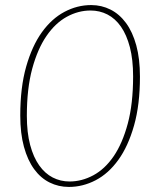

<svg xmlns="http://www.w3.org/2000/svg" viewBox="-20 -731 620 758"><path d="M532.5 -428.5Q532.5 -317.5 509.2 -235.5Q486 -153.5 447.2 -99.8Q408.5 -46 357.8 -19.5Q307 7 252 7Q211 7 175.8 -10.5Q140.5 -28 114.8 -63.2Q89 -98.5 74.5 -151.5Q60 -204.5 60 -275Q60 -385.5 83.2 -467.5Q106.5 -549.5 145.2 -603.5Q184 -657.5 234.5 -684.2Q285 -711 340 -711Q381 -711 416.2 -693.2Q451.5 -675.5 477.5 -640.2Q503.5 -605 518 -552Q532.5 -499 532.5 -428.5ZM505.5 -429.5Q505.5 -495.5 492.8 -544.5Q480 -593.5 457.5 -625.8Q435 -658 404.2 -673.8Q373.5 -689.5 337.5 -689.5Q289 -689.5 243.8 -664.8Q198.5 -640 163.5 -589Q128.5 -538 107.2 -459.8Q86 -381.5 86 -274Q86 -207.5 99 -158.8Q112 -110 134.8 -78Q157.5 -46 188.2 -30.2Q219 -14.5 254.5 -14.5Q303 -14.5 348.5 -39Q394 -63.5 428.8 -114.2Q463.5 -165 484.5 -243.2Q505.5 -321.5 505.5 -429.5Z"/></svg>

Font: Lato Thin
Style: Italic
Weight: 200
Italic angle: -7°
Designer: Lukasz Dziedzic
Foundry: tyPoland Lukasz Dziedzic
Version: Version 2.007; 2014-02-27